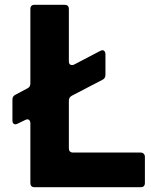

<svg xmlns="http://www.w3.org/2000/svg" viewBox="-20 -783 630 803"><path d="M125 0Q107 0 107 -18V-268Q107 -275 103.5 -279.5Q100 -284 95 -284Q91 -284 85 -281L54 -266Q48 -263 44 -263Q39 -263 35.5 -267Q32 -271 32 -278V-367Q32 -381 45 -387L94 -413Q107 -419 107 -434V-745Q107 -763 125 -763H250Q268 -763 268 -745V-526Q268 -511 281 -511Q287 -511 290 -513L399 -570Q405 -573 409 -573Q414 -573 417.5 -568.5Q421 -564 421 -557V-470Q421 -455 408 -449L281 -383Q268 -376 268 -362V-163Q268 -145 286 -145H568Q576 -145 581 -140Q586 -135 586 -127V-18Q586 0 568 0Z"/></svg>

Font: Open Sauce Two ExtraBold
Style: Regular
Weight: 800
Designer: Alfredo Marco Pradil
Foundry: Creative Sauce Fz LLC
Version: Version 1.477